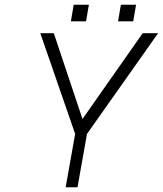

<svg xmlns="http://www.w3.org/2000/svg" viewBox="-20 -790 687 810"><path d="M490 -770H554L542 -700H478ZM291 -770H355L343 -700H279ZM297 -225 150 -650H207L328 -288L582 -650H647L347 -225L307 0H257Z"/></svg>

Font: Overused Grotesk Light
Style: Italic
Weight: 300
Italic angle: -10°
Version: Version 0.003